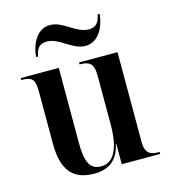

<svg xmlns="http://www.w3.org/2000/svg" viewBox="-112 -840 835 941"><g transform="rotate(-15 305.0 -370.0)"><path d="M371 -606C435 -606 471 -669 478 -740H468C461 -706 448 -680 409 -680C342 -680 296 -750 228 -750C164 -750 129 -687 122 -616H132C139 -649 150 -676 191 -676C258 -676 303 -606 371 -606ZM251 10C312 10 370 -13 390 -104H392V0H587V-10H583C540 -10 514 -22 514 -81V-536H319V-526H322C366 -526 390 -513 390 -452V-203C390 -88 361 -16 292 -16C236 -16 216 -58 216 -156V-536H23V-526H26C75 -526 92 -513 92 -450V-184C92 -48 145 10 251 10Z"/></g></svg>

Font: Noto Serif Display SemiCondensed SemiBold
Style: Regular
Weight: 600
Width: 4
Designer: Monotype Design Team
Foundry: Monotype Imaging Inc.
Version: Version 2.009